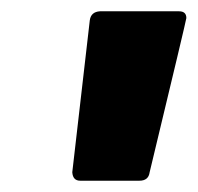

<svg xmlns="http://www.w3.org/2000/svg" viewBox="-20 -754 350 340"><path d="M227 -434H122Q109 -434 108 -449L139 -718Q141 -733 157 -734H297Q310 -734 310 -722Q310 -719 245 -449Q243 -434 227 -434Z"/></svg>

Font: YamahaIndonesia935. App XBold
Style: Italic
Weight: 800
Italic angle: -10°
Designer: Dalton Maag Ltd
Foundry: Dalton Maag Ltd
Version: Version 1.002; January 01, 2024; Regular/Italic